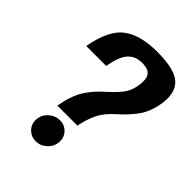

<svg xmlns="http://www.w3.org/2000/svg" viewBox="-202 -779 892 892"><g transform="rotate(45 243.5 -333.0)"><path d="M148.5 -175Q161.5 -250 189.5 -295.2Q217.5 -340.5 260.5 -377.5Q293 -406.5 317.2 -435.2Q341.5 -464 348.5 -505Q356.5 -550.5 343.2 -572.2Q330 -594 286.5 -594Q242 -594 216.5 -565.2Q191 -536.5 178.5 -465.5H47.5Q70 -590.5 130 -635.2Q190 -680 300 -680Q418.5 -680 458.2 -640Q498 -600 483.5 -519.5Q472 -456 439.8 -414.2Q407.5 -372.5 370.5 -340.5Q326.5 -301.5 308.2 -263Q290 -224.5 280 -175ZM194.5 13.5Q163.5 13.5 143 -8Q122.5 -29.5 124.5 -60.5Q126.5 -92 150.5 -113.8Q174.5 -135.5 205.5 -135.5Q236.5 -135.5 256.5 -114Q276.5 -92.5 274.5 -61.5Q272.5 -30.5 249 -8.5Q225.5 13.5 194.5 13.5Z"/></g></svg>

Font: Anybody SemiBold
Style: Italic
Weight: 600
Italic angle: -10°
Designer: Tyler Finck
Foundry: Etcetera Type Company
Version: Version 1.010; ttfautohint (v1.8.3) -l 8 -r 50 -G 200 -x 14 